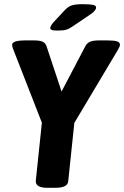

<svg xmlns="http://www.w3.org/2000/svg" viewBox="-20 -895 593 917"><path d="M207 2Q148 2 151 -32L180 -309L45 -655Q38 -671 38 -681Q38 -702 102 -702H144Q168 -702 182 -696.5Q196 -691 202 -675L274 -458L388 -675Q397 -691 412 -696.5Q427 -702 452 -702H494Q525 -702 539 -697.5Q553 -693 553 -681Q553 -676 549.5 -669.5Q546 -663 542 -655L335 -308L306 -31Q305 -14 289.5 -6Q274 2 242 2ZM255 -749Q234 -749 227 -752Q220 -755 220 -760Q220 -770 234 -787L288 -845Q305 -864 323.5 -869.5Q342 -875 373 -875Q407 -875 423 -872Q439 -869 439 -859Q439 -852 431.5 -843Q424 -834 407 -823L327 -769Q310 -757 295.5 -753Q281 -749 255 -749Z"/></svg>

Font: Asap Semi Condensed Semi Condensed Regular
Style: Bold Italic
Weight: 700
Width: 4
Italic angle: -6°
Designer: Pablo Cosgaya
Foundry: Omnibus-Type
Version: Version 3.001; ttfautohint (v1.8.4.7-5d5b)